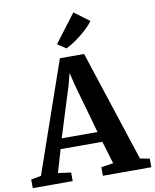

<svg xmlns="http://www.w3.org/2000/svg" viewBox="-127 -1085 940 1164"><g transform="rotate(-10 343.0 -503.0)"><path d="M-21.5 -53 40.5 -64.5 277.5 -747H426.5L650 -64L708.5 -53V0H410.5V-53L485 -64L443 -203.5H186L145 -63.5L224.5 -53V0H-21ZM204 -267H424.5L337 -576.5L320 -649L300.5 -575.5ZM327 -799 275 -833.5 406 -1006.5 499 -937.5Q476 -904 424 -862Q372 -820 327.5 -799Z"/></g></svg>

Font: Merriweather Text
Style: Bold
Weight: 700
Designer: Eben Sorkin
Foundry: Eben Sorkin
Version: Version 2.100